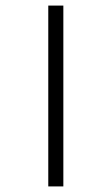

<svg xmlns="http://www.w3.org/2000/svg" viewBox="-20 -670 323 688"><path d="M153 -2V-650H207V-2Z"/></svg>

Font: Noto Sans Tamil UI Condensed Light
Style: Regular
Weight: 300
Width: 3
Designer: Jelle Bosma - Monotype Design Team
Foundry: Monotype Imaging Inc.
Version: Version 2.004; ttfautohint (v1.8.4.7-5d5b)